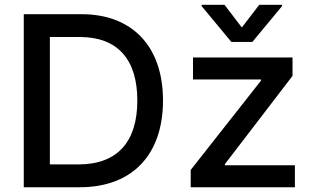

<svg xmlns="http://www.w3.org/2000/svg" viewBox="-20 -787 1313 807"><path d="M315.3 0C536.9 0 665.1 -137.4 665.1 -364.7C665.1 -590.9 536.9 -727.3 322.8 -727.3H79.9V0ZM189.6 -95.9V-631.4H316.1C475.1 -631.4 557.2 -536.2 557.2 -364.7C557.2 -192.5 475.1 -95.9 309.3 -95.9ZM781.6 0H1219.5V-92.3H925.4V-97.3L1209.5 -468V-545.5H791.2V-453.1H1077.1V-448.2L781.6 -72.8ZM827.4 -761.4 952.4 -610.8H1040.8L1165.5 -761.4V-766.7H1069.6L996.4 -671.5L923.7 -766.7H827.4Z"/></svg>

Font: Magic Ui Pro Medium
Style: Regular
Weight: 500
Designer: Stefan Endress, Andreas Faust
Version: Version 1.000;FEAKit 1.0